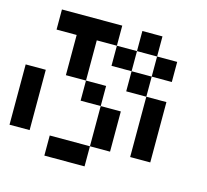

<svg xmlns="http://www.w3.org/2000/svg" viewBox="-121 -1014 1241 1153"><g transform="rotate(15 500.0 -437.5)"><path d="M0 -125V-500H125V-125ZM250 0V-125H500V0ZM250 -500V-750H125V-875H500V-750H375V-500ZM500 -125V-375H625V-125ZM500 -625V-750H625V-625ZM500 -500V-375H375V-500ZM750 -125V-500H875V-125ZM750 -625V-500H625V-625ZM750 -875V-750H625V-875ZM750 -750H875V-625H750Z"/></g></svg>

Font: GalmuriMono7 Regular
Style: Regular
Weight: 400
Designer: Lee Minseo (quiple)
Version: Version 2.399;hotconv 1.1.1;makeotfexe 2.6.0 DEVELOPMENT